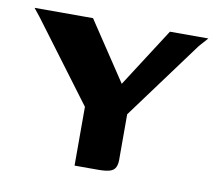

<svg xmlns="http://www.w3.org/2000/svg" viewBox="-59 -528 670 595"><g transform="rotate(10 276.0 -230.0)"><path d="M211 0V-185L24 -435L4 -460H188L311 -275L430 -460H551L526 -432L344 -185V-51Q345 -30 340 -19Q335 -8 322 -4Q309 0 285 0Z"/></g></svg>

Font: Genos Thin SemiBold
Style: Regular
Weight: 600
Version: Version 1.010